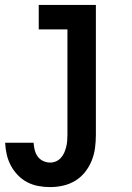

<svg xmlns="http://www.w3.org/2000/svg" viewBox="-20 -550 540 783"><path d="M184 213Q211 213 237.5 207Q264 201 287 187Q310 173 327 151.5Q344 130 354 105Q364 80 367.5 53.5Q371 27 371 0V-530H138V-430H255V0Q255 12 254 24.5Q253 37 250 49Q247 61 242 72.5Q237 84 228.5 93.5Q220 103 208.5 108Q197 113 185 113Q170 113 156 106.5Q142 100 133.5 88Q125 76 121.5 61.5Q118 47 117 32H1Q2 56 7.5 80Q13 104 24.5 125.5Q36 147 53 164.5Q70 182 91 193Q112 204 136 208.5Q160 213 184 213Z"/></svg>

Font: Iosevka SS09
Style: Bold
Weight: 700
Monospace: yes
Designer: Belleve Invis
Foundry: Belleve Invis
Version: Version 5.2.1; ttfautohint (v1.8.3)